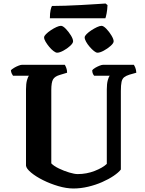

<svg xmlns="http://www.w3.org/2000/svg" viewBox="-20 -1073 825 1093"><path d="M398 0Q358 0 312 -13.5Q266 -27 225 -47.5Q184 -68 157 -90.5Q130 -113 128 -130V-565Q128 -596 133.5 -616Q139 -636 145 -642H54Q51 -646 47 -654Q43 -662 42 -673Q47 -679 59.5 -686.5Q72 -694 85 -699Q98 -704 104 -704H349Q353 -698 357.5 -686Q362 -674 362 -659L319 -646Q292 -638 282 -621Q272 -604 272 -560V-143Q286 -128 315 -114Q344 -100 374 -91Q404 -82 422 -82Q473 -82 519 -100Q565 -118 588 -140V-564Q588 -596 593.5 -616Q599 -636 605 -642H516Q512 -646 508.5 -654Q505 -662 505 -673Q510 -680 522 -687Q534 -694 546.5 -699Q559 -704 566 -704H742Q746 -698 750.5 -687Q755 -676 756 -659L717 -648Q698 -642 687 -633.5Q676 -625 672 -607Q668 -589 668 -555V-108Q655 -91 627 -72Q599 -53 561.5 -36.5Q524 -20 481.5 -10Q439 0 398 0ZM535 -773Q527 -773 515 -782.5Q503 -792 490.5 -806.5Q478 -821 470 -835.5Q462 -850 462 -860Q462 -868 473 -879Q484 -890 500 -900.5Q516 -911 532 -918.5Q548 -926 558 -926Q569 -926 585.5 -909Q602 -892 614.5 -871Q627 -850 627 -838Q627 -827 609.5 -811.5Q592 -796 570.5 -784.5Q549 -773 535 -773ZM305 -773Q297 -773 284.5 -782.5Q272 -792 260 -806.5Q248 -821 239.5 -835.5Q231 -850 231 -860Q231 -868 242 -879Q253 -890 269.5 -901Q286 -912 301.5 -919Q317 -926 327 -926Q338 -926 354.5 -909Q371 -892 383.5 -871.5Q396 -851 396 -838Q396 -827 379 -811.5Q362 -796 340.5 -784.5Q319 -773 305 -773ZM264 -969Q264 -998 268 -1016Q272 -1034 276 -1039Q308 -1039 352.5 -1040.5Q397 -1042 443 -1044.5Q489 -1047 526.5 -1049.5Q564 -1052 581 -1053L592 -1044Q591 -1018 587 -997.5Q583 -977 580 -969Z"/></svg>

Font: Texturina
Style: Bold
Weight: 700
Designer: Guillermo Torres Carreño
Foundry: Omnibus-Type
Version: Version 1.002; ttfautohint (v1.8.3)